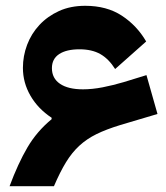

<svg xmlns="http://www.w3.org/2000/svg" viewBox="-20 -642 573 662"><path d="M13 0Q42 -78 74.5 -133.5Q107 -189 158 -231V-236Q111 -267 85 -312Q59 -357 59 -408Q59 -449 73.5 -487.5Q88 -526 116 -556Q144 -586 183.5 -604Q223 -622 274 -622Q348 -622 400 -588Q452 -554 484 -499L377 -404Q355 -439 326 -455.5Q297 -472 254 -472Q209 -472 184 -455.5Q159 -439 159 -407Q159 -372 187 -353Q215 -334 266 -334Q298 -334 334 -341Q370 -348 407 -359L485 -383L523 -249L395 -211Q346 -196 312.5 -179.5Q279 -163 253.5 -139.5Q228 -116 207.5 -82.5Q187 -49 166 0Z"/></svg>

Font: IBM Plex Sans Arabic
Style: Bold
Weight: 700
Designer: Mike Abbink, Paul van der Laan, Pieter van Rosmalen, Wael Morcos, Khajak Apelian
Foundry: Bold Monday
Version: Version 1.2